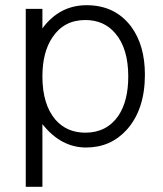

<svg xmlns="http://www.w3.org/2000/svg" viewBox="-20 -553 627 738"><path d="M79 -519H143V-444Q209 -533 313 -533Q422 -533 484 -451Q537 -379 537 -266Q537 -132 467 -54Q405 14 311 14Q214 14 143 -76V165H79ZM308 -476Q226 -476 182 -410Q143 -353 143 -259Q143 -152 193 -93Q237 -43 308 -43Q390 -43 435 -108Q473 -165 473 -259Q473 -367 423 -425Q380 -476 308 -476Z"/></svg>

Font: Almarai Light
Style: Regular
Weight: 300
Designer: Boutros International 2019
Foundry: Created by Boutros International 2019
Version: Version 1.10